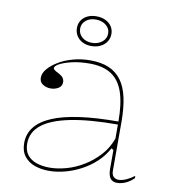

<svg xmlns="http://www.w3.org/2000/svg" viewBox="-82 -790 790 877"><g transform="rotate(10 313.0 -351.5)"><path d="M302 -515Q353 -515 388.5 -500Q424 -485 447 -454Q470 -423 480.5 -375Q491 -327 491 -262V-37Q491 -17 500.5 -8.5Q510 0 523 0Q540 0 559.5 -9Q579 -18 596 -31V-20Q585 -9 572 -1Q559 7 545.5 11Q532 15 519 15Q497 15 487 0.5Q477 -14 477 -43Q477 -76 477 -91.5Q477 -107 477 -114.5Q477 -122 477 -130L467 -136Q448 -100 418 -72Q388 -44 351.5 -24.5Q315 -5 276.5 5Q238 15 203 15Q167 15 137 4.5Q107 -6 88.5 -29.5Q70 -53 70 -91Q70 -176 171 -219Q272 -262 477 -262Q477 -344 459.5 -396.5Q442 -449 403.5 -474.5Q365 -500 302 -500Q256 -500 220 -491.5Q184 -483 164 -472Q144 -461 144 -451Q144 -447 150 -442.5Q156 -438 172 -430Q197 -417 197 -395Q197 -376 181 -366.5Q165 -357 145 -357Q126 -357 109.5 -367Q93 -377 93 -398Q93 -419 110.5 -439.5Q128 -460 157.5 -477.5Q187 -495 224.5 -505Q262 -515 302 -515ZM477 -248Q346 -248 258.5 -230.5Q171 -213 127.5 -178.5Q84 -144 84 -91Q84 -58 100 -38Q116 -18 143 -9Q170 0 203 0Q240 0 281 -11.5Q322 -23 360.5 -46.5Q399 -70 430 -104Q461 -138 477 -183ZM295 -718Q318 -718 336.5 -709.5Q355 -701 365.5 -685.5Q376 -670 376 -650Q376 -630 365.5 -614Q355 -598 336.5 -589Q318 -580 295 -580Q272 -580 254 -589Q236 -598 226 -614Q216 -630 216 -650Q216 -670 226 -685.5Q236 -701 254 -709.5Q272 -718 295 -718ZM295 -703Q267 -703 249 -688Q231 -673 231 -650Q231 -626 249 -610.5Q267 -595 295 -595Q323 -595 342 -610.5Q361 -626 361 -650Q361 -673 342 -688Q323 -703 295 -703Z"/></g></svg>

Font: Kalnia Thin
Style: Regular
Weight: 250
Designer: Frida Medrano
Foundry: Frida Medrano
Version: Version 1.105